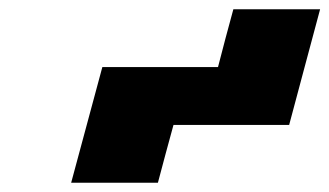

<svg xmlns="http://www.w3.org/2000/svg" viewBox="-20 -895 712 415"><path d="M133.8 -500H321.3Q326.7 -520.5 337.9 -562.3Q349.1 -604 355 -625H605Q616.2 -667 638.4 -750Q660.6 -833 671.9 -875H484.4Q478.5 -854 467.5 -812.5Q456.5 -771 451.2 -750H201.2Q189.9 -708.5 167.5 -625Q145 -541.5 133.8 -500Z"/></svg>

Font: Faithful 32x
Style: SemiboldOblique
Weight: 400
Foundry: Faithful Resource Pack
Version: Version 1.0; January 27, 2023